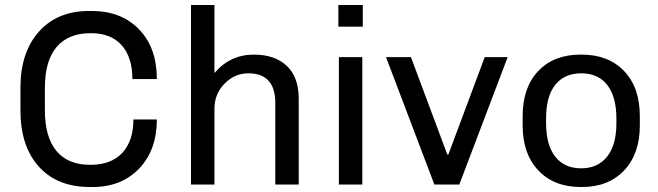

<svg xmlns="http://www.w3.org/2000/svg" viewBox="-20 -740 2638 770"><path d="M348 -696Q466 -696 537.5 -622.5Q609 -549 609 -423H511Q511 -510 468 -558.5Q425 -607 344 -607Q254 -607 207 -551.5Q160 -496 160 -388V-298Q160 -191 206 -135Q252 -79 342 -79Q426 -79 470.5 -127Q515 -175 515 -261H609Q609 -138 538 -64Q467 10 351 10H340Q210 10 136 -71.5Q62 -153 62 -298V-388Q62 -530 136 -613Q210 -696 337 -696Z M998 -521Q1082 -521 1130 -476Q1178 -431 1178 -344V0H1084V-327Q1084 -446 976 -446Q921 -446 880.5 -404.5Q840 -363 840 -304V0H746V-720H840V-447Q903 -521 998 -521Z M1435 -720V-633H1337V-720ZM1339 -511H1433V0H1339Z M1628 -511 1774 -120H1778L1924 -511H2016L1822 0H1722L1528 -511Z M2309 10Q2202 10 2139 -56.5Q2076 -123 2076 -237V-274Q2076 -389 2138.5 -455Q2201 -521 2308 -521H2313Q2420 -521 2483 -455Q2546 -389 2546 -274V-237Q2546 -123 2483 -56.5Q2420 10 2314 10ZM2311 -65Q2377 -65 2414.5 -111.5Q2452 -158 2452 -246V-265Q2452 -352 2415.5 -399Q2379 -446 2311 -446Q2244 -446 2207 -400Q2170 -354 2170 -265V-246Q2170 -159 2206.5 -112Q2243 -65 2311 -65Z"/></svg>

Font: Chivo
Style: Regular
Weight: 400
Designer: Hector Gatti
Foundry: Omnibus-Type
Version: Version 1.007;PS 001.007;hotconv 1.0.88;makeotf.lib2.5.64775